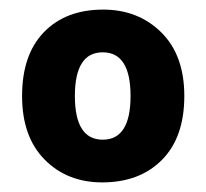

<svg xmlns="http://www.w3.org/2000/svg" viewBox="-20 -742 429 400"><path d="M364 -542Q364 -456 317.5 -409Q271 -362 193 -362Q120 -362 73 -409.5Q26 -457 26 -542Q26 -628 71.5 -675Q117 -722 195 -722Q268 -722 316 -674.5Q364 -627 364 -542ZM136 -542Q136 -451 194 -451Q252 -451 252 -542Q252 -633 194 -633Q136 -633 136 -542Z"/></svg>

Font: Noto Sans Georgian ExtraBold
Style: Regular
Weight: 800
Designer: Monotype Design Team, Akaki Razmadze
Foundry: Google LLC
Version: Version 2.005; ttfautohint (v1.8.4.7-5d5b)